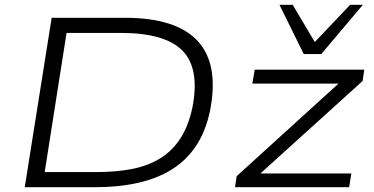

<svg xmlns="http://www.w3.org/2000/svg" viewBox="-20 -779 1557 799"><path d="M83 0 195 -705H499Q714 -705 803 -608Q892 -511 854 -318Q836 -232 795.5 -171.5Q755 -111 694.5 -73.5Q634 -36 554 -18Q474 0 377 0ZM166 -63H383Q467 -63 533 -76.5Q599 -90 649 -121.5Q699 -153 732 -205Q765 -257 781 -333Q812 -494 739.5 -568Q667 -642 483 -642H257ZM958 0 965 -46 1416 -456 1412 -431H1030L1040 -489H1496L1489 -442L1036 -32L1040 -57H1442L1433 0ZM1244 -554 1143 -759H1198L1290 -604L1437 -759H1490L1317 -554Z"/></svg>

Font: Nunito Sans 10pt Expanded Light
Style: Italic
Weight: 300
Width: 7
Italic angle: -9°
Designer: Vernon Adams
Foundry: Vernon Adams
Version: Version 3.101;gftools[0.9.27]